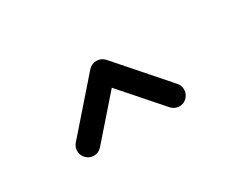

<svg xmlns="http://www.w3.org/2000/svg" viewBox="-43 -890 509 419"><g transform="rotate(-30 211.5 -680.5)"><path d="M83.5 -637 191.2 -760Q199.5 -769 211.4 -769Q223.4 -769 231.7 -760L339.6 -637Q346.9 -628.7 346.1 -617.4Q345.2 -606.2 336.9 -598.9Q328.6 -591.6 317.5 -592.4Q306.4 -593.3 299.1 -601.6L211.4 -701.4L124 -601.6Q116.7 -593.3 105.6 -592.4Q94.5 -591.6 86.2 -598.9Q77.9 -606.2 77 -617.4Q76.2 -628.7 83.5 -637Z"/></g></svg>

Font: Tecnico
Style: Fino
Weight: 400
Version: Version 1.3